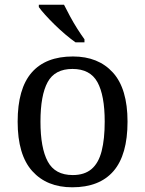

<svg xmlns="http://www.w3.org/2000/svg" viewBox="-20 -786 617 816"><path d="M287 10Q179 10 117 -59Q55 -128 55 -269Q55 -409 114.5 -477.5Q174 -546 290 -546Q398 -546 460 -477.5Q522 -409 522 -269Q522 -128 462.5 -59Q403 10 287 10ZM289 -42Q339 -42 369 -67.5Q399 -93 412 -144Q425 -195 425 -269Q425 -381 394 -437Q363 -493 288 -493Q213 -493 182.5 -437Q152 -381 152 -269Q152 -157 183 -99.5Q214 -42 289 -42ZM301 -606Q281 -620 258 -639.5Q235 -659 212.5 -681Q190 -703 172 -723Q154 -743 145 -756V-766H252Q263 -744 277.5 -717Q292 -690 308.5 -664Q325 -638 339 -619V-606Z"/></svg>

Font: Noto Serif Armenian
Style: Regular
Weight: 400
Designer: Monotype Design Team
Foundry: Monotype Imaging Inc.
Version: Version 2.007